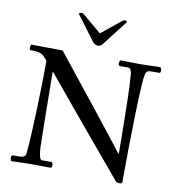

<svg xmlns="http://www.w3.org/2000/svg" viewBox="-97 -989 1014 1096"><g transform="rotate(10 410.0 -441.5)"><path d="M647 12Q647 12 625 -14Q603 -40 565.5 -85Q528 -130 480 -187Q432 -244 380.5 -306Q329 -368 279 -428Q229 -488 187 -539H183Q185 -395 186 -286Q187 -177 189 -106Q190 -80 195 -56.5Q200 -33 210 -33H265Q270 -33 272 -27.5Q274 -22 274 -15Q274 0 265 0Q228 0 204 -0.5Q180 -1 159 -1Q125 -1 93 0.5Q61 2 40 2Q36 2 34.5 -3.5Q33 -9 33 -15Q33 -21 34.5 -26.5Q36 -32 40 -32H73Q95 -32 105.5 -37.5Q116 -43 117 -59Q122 -110 125.5 -178Q129 -246 131.5 -321Q134 -396 135.5 -467.5Q137 -539 137 -597L130 -605Q118 -620 107.5 -627.5Q97 -635 81.5 -638Q66 -641 37 -641Q34 -641 32.5 -645.5Q31 -650 31 -655Q31 -661 32.5 -667Q34 -673 37 -673Q50 -673 73.5 -672.5Q97 -672 124.5 -672Q152 -672 177 -671.5Q202 -671 218 -671Q218 -671 237.5 -646.5Q257 -622 289.5 -581Q322 -540 362.5 -489.5Q403 -439 445 -386Q487 -333 525 -284.5Q563 -236 591.5 -200Q620 -164 632 -147H636Q635 -240 634 -325Q633 -410 631 -480.5Q629 -551 625 -600Q622 -640 603 -640H555Q551 -640 548.5 -644.5Q546 -649 546 -654Q546 -660 548.5 -666.5Q551 -673 555 -673Q577 -673 608 -672Q639 -671 664 -671Q692 -671 724 -672.5Q756 -674 782 -674Q786 -674 788.5 -667Q791 -660 791 -654Q791 -641 782 -641H735Q714 -641 708.5 -631Q703 -621 700 -596Q697 -568 694 -506.5Q691 -445 689 -361.5Q687 -278 685.5 -182Q684 -86 684 12Q682 19 668 19Q654 19 647 12ZM410 -804 521 -894Q530 -902 540 -902Q548 -902 551 -894L437 -747Q426 -733 411 -733Q396 -733 382 -747L272 -894Q272 -894 275.5 -897.5Q279 -901 286 -901Q290 -901 294 -900Q298 -899 303 -894Z"/></g></svg>

Font: Sedan
Style: Regular
Weight: 400
Designer: Sebastian Salazar
Foundry: Sebastian Salazar
Version: Version 1.100; ttfautohint (v1.8.4.7-5d5b)